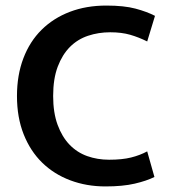

<svg xmlns="http://www.w3.org/2000/svg" viewBox="-20 -660 606 690"><path d="M372 -86Q419 -86 451 -94Q483 -102 509 -116L535 -24Q507 -10 464 0Q421 10 359 10Q291 10 232.5 -12Q174 -34 131.5 -75.5Q89 -117 65 -177.5Q41 -238 41 -315Q41 -390 64 -450.5Q87 -511 129.5 -553Q172 -595 231 -617.5Q290 -640 362 -640Q426 -640 467 -629Q508 -618 537 -603L509 -511Q479 -526 448 -535Q417 -544 376 -544Q334 -544 296.5 -531.5Q259 -519 231.5 -491.5Q204 -464 187.5 -420.5Q171 -377 171 -315Q171 -255 187 -211.5Q203 -168 230 -140Q257 -112 293.5 -99Q330 -86 372 -86Z"/></svg>

Font: Ek Mukta SemiBold
Style: Regular
Weight: 600
Designer: Girish Dalvi and Yashodeep Gholap
Foundry: Ek Type
Version: Version 2.538;PS 1.002;hotconv 16.6.51;makeotf.lib2.5.65220;